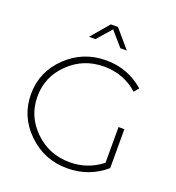

<svg xmlns="http://www.w3.org/2000/svg" viewBox="-160 -1044 1077 1172"><g transform="rotate(20 379.0 -457.5)"><path d="M382 -892 301 -799H259L359 -916H405L505 -799H463ZM617 -111V-343H655V-90Q549 1 407 1Q258 1 152 -102Q46 -205 46 -350Q46 -495 152.5 -597.5Q259 -700 409 -700Q550 -700 655 -608L630 -577Q537 -660 409 -660Q276 -660 182 -569Q88 -478 88 -350Q88 -221 182 -130Q276 -39 409 -39Q526 -39 617 -111Z"/></g></svg>

Font: Montserrat Ultra Light
Style: Regular
Weight: 200
Designer: Julieta Ulanovsky
Foundry: Julieta Ulanovsky
Version: Version 3.100;PS 003.100;hotconv 1.0.88;makeotf.lib2.5.64775